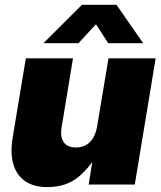

<svg xmlns="http://www.w3.org/2000/svg" viewBox="-20 -764 665 795"><path d="M176.3 10.7Q118.7 10.7 83.3 -14.4Q47.9 -39.6 34.9 -85.2Q22 -130.9 32.2 -192.4L86.9 -522.5H282.2L234.9 -235.4Q228.5 -196.3 244.1 -174.8Q259.8 -153.3 294.4 -153.3Q317.9 -153.3 335.7 -163.1Q353.5 -172.9 365.5 -192.6Q377.4 -212.4 382.3 -241.7L429.2 -522.5H624.5L538.1 0H347.2L369.6 -141.6H390.6Q357.4 -75.2 305.7 -32.2Q253.9 10.7 176.3 10.7ZM304.7 -585H160.6V-585.9L319.3 -744.1H462.4L572.3 -585.9L571.8 -585H428.2L377.4 -663.6Z"/></svg>

Font: Inter 28pt Black
Style: Italic
Weight: 900
Italic angle: -9.3988°
Designer: Rasmus Andersson
Foundry: rsms
Version: Version 4.001;git-66647c0bb